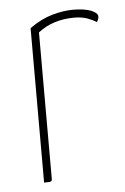

<svg xmlns="http://www.w3.org/2000/svg" viewBox="-43 -543 376 577"><g transform="rotate(-5 144.5 -255.0)"><path d="M67 0V-466Q102 -491 136 -500.5Q170 -510 198 -510Q233 -510 253 -502Q273 -494 273 -483Q273 -479 271 -474Q269 -469 267 -467Q256 -474 239.5 -480Q223 -486 200 -486Q169 -486 141.5 -477.5Q114 -469 91 -451V-10Q91 -5 89.5 -3Q88 -1 83 -0.5Q78 0 67 0Z"/></g></svg>

Font: Yanone Kaffeesatz ExtraLight ExtraLight
Style: Regular
Weight: 250
Version: Version 2.003